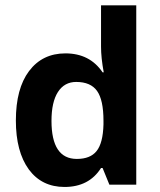

<svg xmlns="http://www.w3.org/2000/svg" viewBox="-20 -704 609 732"><path d="M176.3 -243.2Q176.3 -98.1 272.9 -98.1Q324.2 -98.1 348.1 -127.9Q372.6 -158.2 374.5 -229.5V-243.7Q374.5 -322.8 350.1 -357.2Q325.7 -391.6 270.5 -391.6Q225.6 -391.6 200.9 -353.3Q176.3 -314.9 176.3 -243.2ZM365.2 -63.5Q319.3 8.8 226.1 8.8Q139.2 8.8 89.8 -58.1Q40.5 -126 40.5 -244.6Q40.5 -366.2 90.8 -433.1Q141.6 -500.5 229.5 -500.5Q322.3 -500.5 371.1 -428.2H375.5Q365.2 -483.4 365.2 -526.4V-683.6H499.5V0H397L371.1 -63.5Z"/></svg>

Font: Khula Bold
Style: Regular
Weight: 700
Designer: Erin McLaughlin, Steve Matteson
Version: Version 1.000;PS 1.0;hotconv 1.0.72;makeotf.lib2.5.5900